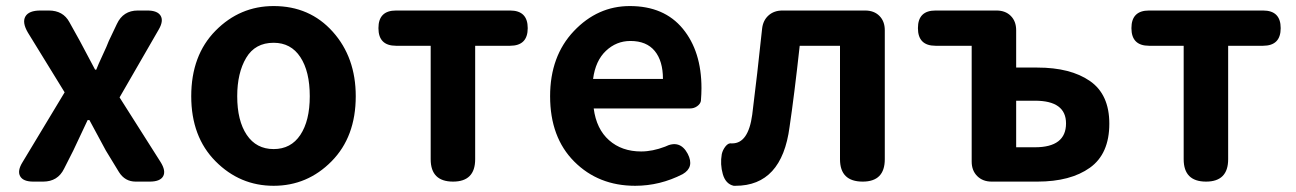

<svg xmlns="http://www.w3.org/2000/svg" viewBox="-20 -594 4238 628"><path d="M469.7 0H423.8Q388.7 0 369.1 -31.2L326.2 -101.6Q305.7 -140.6 272.5 -201.2H266.6Q243.2 -152.3 219.7 -101.6L189.5 -42Q168.9 0 121.1 0H88.9Q55.7 0 45.9 -17.6Q36.1 -35.2 53.7 -63.5L191.4 -292L71.3 -487.3Q51.8 -520.5 63 -540Q74.2 -559.6 112.3 -559.6H139.6Q186.5 -559.6 207 -521.5L241.2 -460L291 -366.2H294.9Q300.8 -381.8 315.4 -413.1Q330.1 -444.3 335.9 -460L362.3 -515.6Q382.8 -559.6 430.7 -559.6H461.9Q495.1 -559.6 505.4 -542.5Q515.6 -525.4 499 -497.1L371.1 -275.4L504.9 -64.5Q523.4 -35.2 513.7 -17.6Q503.9 0 469.7 0Z M875 -574.2Q993.2 -574.2 1068.4 -490.2Q1143.6 -406.2 1143.6 -279.3Q1143.6 -146.5 1064.5 -66.4Q985.4 13.7 875 13.7Q764.6 13.7 685.1 -66.4Q605.5 -146.5 605.5 -279.3Q605.5 -413.1 685.1 -493.7Q764.6 -574.2 875 -574.2ZM875 -454.1Q814.5 -454.1 785.2 -404.8Q755.9 -355.5 755.9 -279.3Q755.9 -199.2 787.1 -152.8Q818.4 -106.4 875 -106.4Q931.6 -106.4 962.4 -152.8Q993.2 -199.2 993.2 -279.3Q993.2 -360.4 962.4 -407.2Q931.6 -454.1 875 -454.1Z M1275.4 -559.6H1648.4Q1706.1 -559.6 1706.1 -502Q1706.1 -444.3 1648.4 -444.3H1534.2V-73.2Q1534.2 0 1461.9 0Q1388.7 0 1388.7 -73.2V-444.3H1275.4Q1217.8 -444.3 1217.8 -502Q1217.8 -559.6 1275.4 -559.6Z M2237.3 -239.3H1921.9Q1930.7 -171.9 1972.2 -135.3Q2013.7 -98.6 2077.1 -98.6Q2114.3 -98.6 2155.3 -114.3Q2204.1 -138.7 2229.5 -90.8Q2252 -46.9 2212.9 -24.4Q2138.7 13.7 2057.6 13.7Q1937.5 13.7 1858.4 -65.4Q1779.3 -144.5 1779.3 -279.3Q1779.3 -410.2 1856.9 -492.2Q1934.6 -574.2 2040 -574.2Q2152.3 -574.2 2213.4 -500Q2274.4 -425.8 2274.4 -305.7Q2274.4 -287.1 2272.5 -263.7Q2270.5 -253.9 2260.3 -246.6Q2250 -239.3 2237.3 -239.3ZM1919.9 -335.9H2148.4Q2148.4 -394.5 2121.6 -427.2Q2094.7 -460 2042 -460Q1996.1 -460 1961.9 -427.7Q1927.7 -395.5 1919.9 -335.9Z M2539.1 -559.6H2809.6Q2838.9 -559.6 2856.4 -542Q2874 -524.4 2874 -495.1V-73.2Q2874 0 2801.8 0Q2727.5 0 2727.5 -73.2V-444.3H2595.7Q2578.1 -284.2 2562.5 -178.7Q2537.1 13.7 2385.7 13.7H2379.9Q2353.5 7.8 2344.2 -24.4Q2335 -56.6 2340.8 -89.8Q2343.8 -103.5 2353 -115.2Q2362.3 -127 2373 -125H2375Q2427.7 -125 2440.4 -218.8Q2457 -350.6 2472.7 -500Q2475.6 -527.3 2493.7 -543.5Q2511.7 -559.6 2539.1 -559.6Z M3040 -559.6H3239.3Q3268.6 -559.6 3286.1 -542Q3303.7 -524.4 3303.7 -495.1V-373H3373Q3481.4 -373 3544.9 -329.1Q3608.4 -285.2 3608.4 -189.5Q3608.4 -90.8 3544.9 -45.4Q3481.4 0 3373 0H3223.6Q3194.3 0 3176.3 -18.1Q3158.2 -36.1 3158.2 -65.4V-444.3H3040Q2982.4 -444.3 2982.4 -502Q2982.4 -559.6 3040 -559.6ZM3303.7 -264.6V-112.3H3365.2Q3466.8 -112.3 3466.8 -190.4Q3466.8 -264.6 3365.2 -264.6Z M3738.3 -559.6H4111.3Q4168.9 -559.6 4168.9 -502Q4168.9 -444.3 4111.3 -444.3H3997.1V-73.2Q3997.1 0 3924.8 0Q3851.6 0 3851.6 -73.2V-444.3H3738.3Q3680.7 -444.3 3680.7 -502Q3680.7 -559.6 3738.3 -559.6Z"/></svg>

Font: GenSenMaruGothic TW TTF Bold
Style: Regular
Weight: 700
Version: Version 1.301